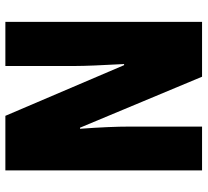

<svg xmlns="http://www.w3.org/2000/svg" viewBox="-48 -706 754 697"><g transform="rotate(-90 328.5 -357.0)"><path d="M399 0 214 -443H210Q218 -336 218 -261V0H59V-714H257L441 -283H445Q438 -411 438 -457V-714H598V0Z"/></g></svg>

Font: Noto Sans UI CondBlack
Style: Regular
Weight: 900
Width: 3
Designer: Monotype Design Team
Foundry: Monotype Imaging Inc.
Version: Version 1.001